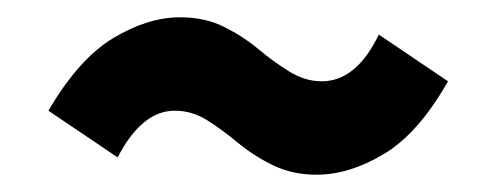

<svg xmlns="http://www.w3.org/2000/svg" viewBox="-20 -442 560 222"><path d="M346 -240Q318 -240 295.5 -251Q273 -262 255 -277Q237 -292 219.5 -303Q202 -314 182 -314Q163 -314 146.5 -300.5Q130 -287 116 -260L36 -314Q71 -374 111 -398Q151 -422 188 -422Q217 -422 239 -411Q261 -400 279 -385Q297 -370 315 -359Q333 -348 352 -348Q372 -348 388.5 -361.5Q405 -375 418 -402L498 -348Q464 -288 424 -264Q384 -240 346 -240Z"/></svg>

Font: Source Sans 3 Black
Style: Italic
Weight: 900
Italic angle: -11°
Designer: Paul D. Hunt
Foundry: Adobe
Version: Version 3.052;hotconv 1.1.0;makeotfexe 2.6.0